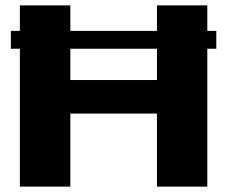

<svg xmlns="http://www.w3.org/2000/svg" viewBox="-20 -695 852 715"><path d="M20.5 -513.5V-580H54V-675H242V-580H564.5V-675H752V-580H785.5V-513.5H752V0H564.5V-272H242V0H54V-513.5ZM564.5 -513.5H242V-397H564.5Z"/></svg>

Font: Anybody ExtraExpanded Regular
Style: Bold
Weight: 700
Width: 8
Designer: Tyler Finck
Foundry: Etcetera Type Company
Version: Version 1.010; ttfautohint (v1.8.3) -l 8 -r 50 -G 200 -x 14 